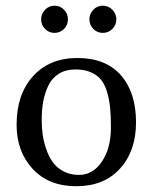

<svg xmlns="http://www.w3.org/2000/svg" viewBox="-20 -642 534 672"><path d="M306.6 -540.8Q293 -554.7 293 -574.2Q293 -593.8 306.6 -607.9Q320.3 -622.1 339.8 -622.1Q359.4 -622.1 373.3 -607.9Q387.2 -593.8 387.2 -574.2Q387.2 -554.7 373.3 -540.8Q359.4 -526.9 339.8 -526.9Q320.3 -526.9 306.6 -540.8ZM137.7 -540.8Q124 -554.7 124 -574.2Q124 -593.8 137.7 -607.9Q151.4 -622.1 170.9 -622.1Q190.4 -622.1 204.1 -607.9Q217.8 -593.8 217.8 -574.2Q217.8 -554.7 204.1 -540.8Q190.4 -526.9 170.9 -526.9Q151.4 -526.9 137.7 -540.8ZM244.1 -398.9Q210.4 -398.9 186.3 -384Q162.1 -369.1 149.4 -342.8Q136.7 -316.4 131.3 -286.9Q126 -257.3 126 -222.2Q126 -196.8 129.2 -172.4Q132.3 -147.9 141.4 -121.3Q150.4 -94.7 164.3 -75Q178.2 -55.2 201.9 -42.5Q225.6 -29.8 255.9 -29.8Q305.7 -29.8 336.9 -76.7Q368.2 -123.5 368.2 -195.8Q368.2 -235.4 365.5 -263.9Q362.8 -292.5 355 -319.3Q347.2 -346.2 333.7 -362.8Q320.3 -379.4 297.9 -389.2Q275.4 -398.9 244.1 -398.9ZM38.1 -205.1Q38.1 -312 95.7 -375.5Q153.3 -439 251 -439Q350.1 -439 403.1 -378.7Q456.1 -318.4 456.1 -213.9Q456.1 -113.8 400.1 -52Q344.2 9.8 247.1 9.8Q150.4 9.8 94.2 -51Q38.1 -111.8 38.1 -205.1Z"/></svg>

Font: Linux Biolinum
Style: Regular
Weight: 400
Designer: Philipp H. Poll
Foundry: Philipp H. Poll
Version: Version 0.6.4